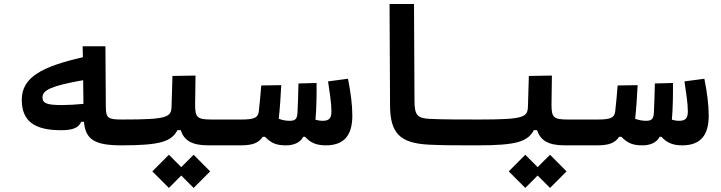

<svg xmlns="http://www.w3.org/2000/svg" viewBox="-20 -713 3556 947"><path d="M280.3 -70.8C336.4 -70.8 366.2 -80.6 380.9 -112.3H394C401.9 -24.4 446.8 3.9 580.1 3.9C613.3 3.9 622.6 -20 622.6 -62C622.6 -104.5 613.3 -123.5 585.9 -123.5C512.7 -123.5 502.4 -128.9 502 -187L500 -484.9H387.7L388.7 -430.7C185.5 -384.3 87.4 -331.5 87.4 -220.7C87.4 -115.2 150.4 -70.8 280.3 -70.8ZM390.1 -317.4 391.6 -200.7C358.4 -197.3 314.9 -194.8 287.6 -194.8C215.3 -194.8 189.5 -201.7 189.5 -232.9C189.5 -268.6 234.4 -290 390.1 -317.4Z M580.1 3.9C772 3.9 825.2 -15.1 855.5 -71.3H871.1C887.7 -21.5 924.3 3.9 1007.3 3.9H1166C1189.5 3.9 1208.5 -16.1 1208.5 -67.9C1208.5 -104.5 1196.8 -123.5 1171.9 -123.5H1024.4C953.6 -123.5 942.4 -132.8 942.4 -195.8L944.3 -340.3L830.6 -338.4L826.2 -189C824.7 -134.8 808.1 -123.5 585.9 -123.5ZM935.1 213.9 1016.6 132.3 935.1 50.3 874 111.3 813 50.3 731.4 132.3 813 213.9 874 152.8Z M1166 3.9C1224.1 3.9 1254.9 -6.8 1275.9 -38.1H1287.1C1319.3 -5.4 1345.2 3.9 1391.1 3.9C1426.8 3.9 1460.4 -8.3 1475.6 -38.1H1484.9C1509.8 -9.8 1540 3.9 1586.9 3.9C1676.8 3.9 1717.8 -44.9 1717.8 -143.1C1717.8 -196.8 1709.5 -258.8 1696.3 -324.7L1598.1 -311.5C1606.9 -250.5 1614.7 -204.1 1614.7 -163.6C1614.7 -128.9 1602.5 -117.2 1571.8 -117.2C1558.6 -117.2 1547.4 -119.1 1536.1 -122.6C1536.1 -122.6 1536.1 -123 1536.1 -123C1541 -180.2 1542 -241.7 1541.5 -303.7L1452.1 -301.3C1450.7 -248.5 1449.7 -197.8 1447.3 -156.7C1445.3 -126.5 1437 -117.2 1408.7 -117.2C1391.6 -117.2 1374 -120.1 1355 -127C1360.8 -181.2 1364.3 -236.3 1367.2 -293L1268.6 -291.5C1264.6 -242.7 1260.7 -198.7 1256.3 -162.6C1252.9 -132.8 1233.9 -123.5 1171.9 -123.5Z M2337.9 3.9C2362.8 3.9 2375 -23.4 2375 -59.6C2375 -98.1 2364.7 -123.5 2343.8 -123.5C2256.3 -123.5 2167.5 -123.5 2102.1 -126.5C2037.6 -129.4 2024.4 -145 2024.4 -217.3L2022 -693.4H1901.4L1903.8 -194.3C1904.3 -57.1 1950.7 -6.8 2095.7 0.5C2160.6 3.9 2240.2 3.9 2314 3.9C2321.8 3.9 2330.1 3.9 2337.9 3.9Z M2337.9 3.9C2529.8 3.9 2583 -15.1 2613.3 -71.3H2628.9C2645.5 -21.5 2682.1 3.9 2765.1 3.9H2923.8C2947.3 3.9 2966.3 -16.1 2966.3 -67.9C2966.3 -104.5 2954.6 -123.5 2929.7 -123.5H2782.2C2711.4 -123.5 2700.2 -132.8 2700.2 -195.8L2702.1 -340.3L2588.4 -338.4L2584 -189C2582.5 -134.8 2565.9 -123.5 2343.8 -123.5ZM2692.9 213.9 2774.4 132.3 2692.9 50.3 2631.8 111.3 2570.8 50.3 2489.3 132.3 2570.8 213.9 2631.8 152.8Z M2923.8 3.9C2981.9 3.9 3012.7 -6.8 3033.7 -38.1H3044.9C3077.1 -5.4 3103 3.9 3148.9 3.9C3184.6 3.9 3218.3 -8.3 3233.4 -38.1H3242.7C3267.6 -9.8 3297.9 3.9 3344.7 3.9C3434.6 3.9 3475.6 -44.9 3475.6 -143.1C3475.6 -196.8 3467.3 -258.8 3454.1 -324.7L3356 -311.5C3364.7 -250.5 3372.6 -204.1 3372.6 -163.6C3372.6 -128.9 3360.4 -117.2 3329.6 -117.2C3316.4 -117.2 3305.2 -119.1 3293.9 -122.6C3293.9 -122.6 3293.9 -123 3293.9 -123C3298.8 -180.2 3299.8 -241.7 3299.3 -303.7L3210 -301.3C3208.5 -248.5 3207.5 -197.8 3205.1 -156.7C3203.1 -126.5 3194.8 -117.2 3166.5 -117.2C3149.4 -117.2 3131.8 -120.1 3112.8 -127C3118.7 -181.2 3122.1 -236.3 3125 -293L3026.4 -291.5C3022.5 -242.7 3018.6 -198.7 3014.2 -162.6C3010.7 -132.8 2991.7 -123.5 2929.7 -123.5Z"/></svg>

Font: Cascadia Code PL SemiBold
Style: Regular
Weight: 600
Monospace: yes
Designer: Aaron Bell
Foundry: Saja Typeworks
Version: Version 2404.023